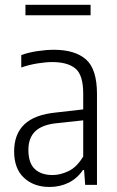

<svg xmlns="http://www.w3.org/2000/svg" viewBox="-20 -752 477 781"><path d="M181.5 8.5Q117.5 8.5 77.5 -28.8Q37.5 -66 37.5 -136Q37.5 -206.5 79.2 -246.2Q121 -286 209 -294.5L318.5 -307V-371.5Q318.5 -447 286.8 -473.2Q255 -499.5 193 -499.5Q166.5 -499.5 133.2 -494.2Q100 -489 66.5 -477.5V-528Q95 -538.5 131.5 -544Q168 -549.5 199.5 -549.5Q285 -549.5 329.8 -510.2Q374.5 -471 374.5 -369.5V0H326.5L322 -60.5H317.5Q293.5 -25.5 258.5 -8.5Q223.5 8.5 181.5 8.5ZM95.5 -142.5Q95.5 -89.5 121.2 -64.8Q147 -40 194 -40Q225 -40 258.8 -56Q292.5 -72 318.5 -115.5V-262.5L211.5 -251Q151.5 -245 123.5 -218Q95.5 -191 95.5 -142.5ZM83.5 -690V-732.5H348.5V-690Z"/></svg>

Font: Encode Sans Condensed Condensed Light
Style: Regular
Weight: 300
Width: 3
Designer: Multiple Designers
Foundry: Impallari Type
Version: Version 3.000; ttfautohint (v1.8.3) -l 8 -r 50 -G 200 -x 14 